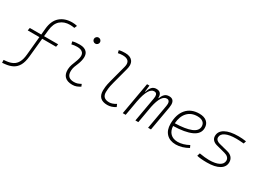

<svg xmlns="http://www.w3.org/2000/svg" viewBox="-61 -1591 3611 2671"><g transform="rotate(30 1744.5 -255.0)"><path d="M-25.4 232.4 -27.3 187.5 13.7 183.6Q73.2 177.7 116 155.3Q158.7 132.8 184.3 85.7Q210 38.6 217.3 -40L245.6 -335.9H58.6L66.4 -379.9H250L259.3 -478.5Q272 -611.8 347.2 -677Q422.4 -742.2 541.5 -742.2Q583.5 -742.2 620.6 -732.4L602.5 -690.4Q561.5 -697.3 530.8 -697.3Q436 -697.3 376.7 -644.3Q317.4 -591.3 306.2 -483.4L295.4 -379.9H521.5L513.7 -335.9H291L260.3 -31.2Q251 59.1 220.5 113.8Q189.9 168.5 138.7 195.1Q87.4 221.7 15.6 228.5Z M1081.1 -66.9 1096.2 -31.2Q1069.3 -14.2 1039.8 -2.2Q1010.3 9.8 971.7 9.8Q889.2 9.8 848.6 -31.7Q812.5 -68.8 812.5 -136.7Q812.5 -144.5 813 -153.3Q815.4 -189.9 827.1 -224.4Q838.9 -258.8 852.5 -291.5Q866.2 -324.2 873.5 -355Q879.4 -378.4 879.4 -397.5Q879.4 -429.7 862.8 -450.2Q835.4 -482.4 770.5 -482.4Q724.1 -482.4 681.2 -471.2L670.9 -513.7Q699.7 -522 728.5 -524.7Q757.3 -527.3 786.1 -527.3Q869.1 -527.3 904.8 -481Q926.3 -452.1 926.3 -407.2Q926.3 -379.4 918 -345.2Q909.7 -310.5 897 -280.8Q883.8 -250.5 873 -221.2Q862.3 -191.9 859.9 -157.7Q859.4 -149.9 859.4 -142.1Q859.4 -35.2 971.2 -35.2Q1002 -35.2 1025.4 -42.5Q1048.8 -49.8 1081.1 -66.9ZM963.4 -646Q943.4 -646 929 -660.2Q914.6 -674.3 914.6 -694.3Q914.6 -714.4 929 -728.8Q943.4 -743.2 963.4 -743.2Q983.4 -743.2 997.8 -728.8Q1012.2 -714.4 1012.2 -694.3Q1012.2 -674.3 997.8 -660.2Q983.4 -646 963.4 -646Z M1534.2 9.8Q1382.3 9.8 1382.3 -135.7Q1382.3 -157.2 1386.2 -195.6Q1390.1 -233.9 1407.7 -300.3L1479 -569.3Q1485.8 -594.7 1485.8 -614.7Q1485.8 -697.3 1376 -697.3Q1339.4 -697.3 1302.7 -688.5L1292.5 -731Q1316.9 -737.8 1341.8 -740Q1366.7 -742.2 1391.6 -742.2Q1474.6 -742.2 1510.7 -695.3Q1532.7 -667 1532.7 -623Q1532.7 -594.7 1523.4 -559.6L1454.6 -300.3Q1436 -230 1432.6 -192.1Q1429.2 -154.3 1429.2 -138.2Q1427.7 -35.2 1538.6 -35.2Q1587.9 -35.2 1646 -72.3L1663.6 -31.2Q1600.6 9.8 1534.2 9.8Z M1908.7 -517.6 1897 -414.6H1903.3Q1919.4 -470.2 1946.8 -498.8Q1974.1 -527.3 2018.1 -527.3Q2105.5 -527.3 2102.1 -429.2H2108.4Q2125.5 -477.5 2152.1 -502.4Q2178.7 -527.3 2222.7 -527.3Q2305.2 -527.3 2305.2 -437.5Q2305.2 -416.5 2300.8 -390.6L2231.9 0H2185.5L2253.9 -389.6Q2257.3 -408.7 2257.3 -423.8Q2257.3 -445.3 2250.5 -459Q2238.8 -482.4 2210.4 -482.4Q2120.6 -482.4 2077.1 -274.4L2028.8 0H1981.9L2050.8 -389.6Q2054.7 -410.2 2054.7 -425.8Q2054.7 -482.4 2007.3 -482.4Q1914.6 -482.4 1868.7 -242.7V-244.6L1825.7 0H1778.8L1870.1 -517.6Z M2638.7 -35.2Q2679.2 -35.2 2725.3 -48.3Q2771.5 -61.5 2814.5 -85.4L2831.5 -47.9Q2785.6 -21 2733.9 -5.6Q2682.1 9.8 2634.3 9.8Q2537.1 9.8 2482.4 -46.9Q2427.7 -103.5 2427.7 -204.6Q2427.7 -356.4 2501.7 -441.9Q2575.7 -527.3 2707.5 -527.3Q2784.2 -527.3 2827.1 -491.2Q2870.1 -455.1 2870.1 -390.6Q2870.1 -294.9 2765.9 -247.3Q2661.6 -199.7 2474.6 -195.8Q2478 -120.1 2521 -77.6Q2564 -35.2 2638.7 -35.2ZM2476.1 -240.2Q2644 -244.1 2733.6 -280.5Q2823.2 -316.9 2823.2 -389.2Q2823.2 -432.6 2792 -457.5Q2760.7 -482.4 2703.6 -482.4Q2603.5 -482.4 2543.9 -418.5Q2484.4 -354.5 2476.1 -240.2Z M3135.3 9.8Q3029.8 9.8 2972.7 -4.9L2986.8 -51.3Q3079.1 -35.2 3143.1 -35.2Q3245.6 -35.2 3301.8 -65.2Q3357.9 -95.2 3357.9 -149.4Q3357.9 -178.2 3337.4 -199Q3316.9 -219.7 3279.8 -229.5L3135.7 -267.6Q3094.2 -278.8 3071 -304.7Q3047.9 -330.6 3047.9 -366.7Q3047.9 -443.4 3123.3 -485.4Q3198.7 -527.3 3336.4 -527.3Q3363.8 -527.3 3396 -524.9Q3428.2 -522.5 3459.5 -517.6L3446.8 -475.6Q3368.7 -482.4 3325.7 -482.4Q3215.3 -482.4 3155 -453.4Q3094.7 -424.3 3094.7 -371.1Q3094.7 -347.2 3112.1 -330.3Q3129.4 -313.5 3160.6 -305.2L3301.8 -269Q3351.1 -256.8 3377.9 -225.6Q3404.8 -194.3 3404.8 -149.4Q3404.8 -73.7 3334.2 -32Q3263.7 9.8 3135.3 9.8Z"/></g></svg>

Font: CaskaydiaCove NFP ExtraLight
Style: Italic
Weight: 200
Italic angle: -10°
Designer: Aaron Bell
Foundry: Saja Typeworks
Version: Version 2111.001; VTT 6.35;Nerd Fonts 3.1.1